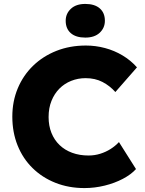

<svg xmlns="http://www.w3.org/2000/svg" viewBox="-20 -947 736 977"><path d="M410 10Q329.7 10 262.3 -16.7Q195 -43.3 145.7 -91.8Q96.3 -140.3 69.5 -207Q42.7 -273.7 42.7 -353.3Q42.7 -431.7 70.5 -497.8Q98.3 -564 148.7 -612.7Q199 -661.3 267.3 -688.3Q335.7 -715.3 417 -715.3Q466.7 -715.3 514.5 -702.5Q562.3 -689.7 603.8 -664.8Q645.3 -640 677 -604.3L567 -478.7Q538.7 -510.7 501.3 -530Q464 -549.3 415.7 -549.3Q376.7 -549.3 342.2 -535.5Q307.7 -521.7 282.2 -496Q256.7 -470.3 242 -433.8Q227.3 -397.3 227.3 -351.3Q227.3 -307 241.8 -270.8Q256.3 -234.7 283 -209Q309.7 -183.3 347.2 -169.5Q384.7 -155.7 430.7 -155.7Q461.7 -155.7 490.3 -164.7Q519 -173.7 543 -189Q567 -204.3 585.3 -224L672 -86.7Q647 -59 605.2 -37Q563.3 -15 512.5 -2.5Q461.7 10 410 10ZM414 -755.7Q366.3 -755.7 340.3 -778.3Q314.3 -801 314.3 -841.3Q314.3 -877.7 340.7 -902.3Q367 -927 414 -927Q461.7 -927 487.7 -904.3Q513.7 -881.7 513.7 -841.3Q513.7 -805 487.3 -780.3Q461 -755.7 414 -755.7Z"/></svg>

Font: Lexend Medium
Style: Regular
Weight: 500
Designer: Bonnie Shaver-Troup, Thomas Jockin
Foundry: Lexend
Version: Version 1.005